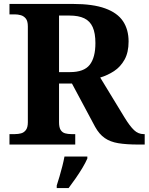

<svg xmlns="http://www.w3.org/2000/svg" viewBox="-20 -734 755 975"><path d="M28.1 0V-53H55.6Q72.4 -53 87.1 -56.9Q101.9 -60.9 111.6 -73.9Q121.4 -87 121.4 -113.1V-599.9Q121.4 -627 111.1 -639.8Q100.7 -652.6 85.7 -656.8Q70.7 -661 55.6 -661H28.1V-714H350.5Q452 -714 514.2 -691.3Q576.4 -668.7 604.7 -626.2Q633 -583.7 633 -523.3Q633 -468 612.5 -431.2Q591.9 -394.4 559.3 -373Q526.7 -351.6 488.9 -340.2L612.6 -137.1Q639.2 -93.6 660.6 -73.3Q681.9 -53 709.5 -53H714.8V0H681.6Q622 0 580.8 -6.8Q539.6 -13.6 511.7 -33.1Q483.7 -52.6 463 -90L345.4 -309.8H279.8V-113.1Q279.8 -87 288.1 -73.9Q296.4 -60.9 310.9 -56.9Q325.3 -53 342.7 -53H362.1V0ZM335.3 -367.8Q406.5 -367.8 435.5 -404.8Q464.5 -441.7 464.5 -515.1Q464.5 -565.6 450.7 -596.4Q436.9 -627.1 407.8 -641.1Q378.7 -655 333.3 -655H279.8V-367.8ZM268.1 208Q274.7 187.7 282.3 161.9Q289.9 136 296.7 109.3Q303.4 82.7 307.4 61H423.5V71Q414.5 92 398.5 118.7Q382.5 145.4 363.6 172.4Q344.7 199.4 328.4 221H268.1Z"/></svg>

Font: Noto Serif Gurmukhi
Style: Regular
Weight: 400
Designer: Vaibhav Singh and the Monotype Design Team
Foundry: Monotype Imaging Inc.
Version: Version 2.003